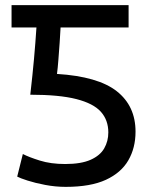

<svg xmlns="http://www.w3.org/2000/svg" viewBox="-20 -713 586 748"><path d="M236 15Q196 15 156.5 7.5Q117 0 87.5 -9.5Q58 -19 47 -25L69 -113Q92 -101 135 -87.5Q178 -74 234 -74Q296 -74 333 -90.5Q370 -107 386 -135Q402 -163 402 -197Q402 -245 373 -277.5Q344 -310 277.5 -327Q211 -344 98 -344Q107 -423 112.5 -484Q118 -545 122 -606H25V-693H481V-606H216Q215 -582 212.5 -548Q210 -514 207.5 -480.5Q205 -447 202 -425Q362 -415 435 -357.5Q508 -300 508 -200Q508 -137 480 -88.5Q452 -40 392.5 -12.5Q333 15 236 15Z"/></svg>

Font: Ubuntu Sans Medium
Style: Regular
Weight: 500
Designer: Dalton Maag Ltd
Foundry: Dalton Maag Ltd
Version: Version 1.006; ttfautohint (v1.8.4.7-5d5b)